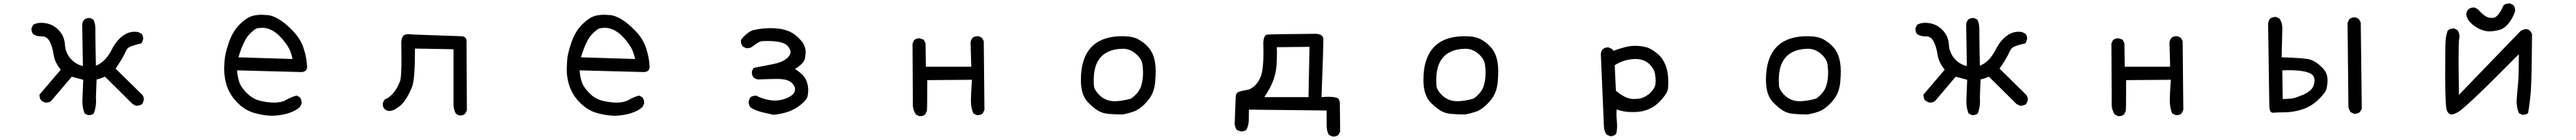

<svg xmlns="http://www.w3.org/2000/svg" viewBox="-20 -661 15040 816"><path d="M499 10H493L474 0Q461 -32 461 -71L462 -97L466 -196L399 -214L280 -74Q268 -63 250 -63L241 -64L222 -74Q211 -86 211 -104V-110L335 -255Q300 -296 293 -343Q286 -390 270 -419.5Q254 -449 226 -449H220Q194 -449 174 -462Q164 -474 164 -491V-497L174 -517Q195 -528 220 -528Q282 -528 323 -485Q356 -450 359 -402Q362 -354 391.5 -320Q421 -286 464 -276L460 -519Q465 -556 501 -556H507L526 -546Q537 -521 537 -492V-468Q537 -419 540 -278Q596 -300 632 -371Q668 -442 722 -467Q744 -476 766 -476Q776 -476 787 -474L807 -464Q816 -452 816 -435Q816 -430 807 -409Q766 -399 745 -391Q724 -383 717 -367Q698 -323 655 -261L811 -108Q820 -97 820 -80Q820 -75 811 -55Q797 -45 779 -45H773L754 -55L593 -214Q565 -202 544 -198L540 -93L541 -73Q541 -34 528 0Q517 10 499 10Z M1569 14Q1513 12 1460 -4Q1407 -20 1362 -67Q1289 -143 1289 -259Q1289 -272 1291.5 -310.5Q1294 -349 1316.5 -414Q1339 -479 1379 -518.5Q1419 -558 1453 -568Q1479 -575 1508 -575Q1518 -575 1543.5 -573Q1569 -571 1605.5 -550.5Q1642 -530 1688.5 -482.5Q1735 -435 1753 -379Q1771 -323 1773 -272Q1773 -241 1737 -241L1364 -251Q1368 -206 1379 -177.5Q1390 -149 1423 -116.5Q1456 -84 1499 -73.5Q1542 -63 1583 -63Q1624 -63 1652.5 -79.5Q1681 -96 1712 -104L1731 -94Q1741 -80 1741 -63V-57L1731 -37Q1679 9 1569 14ZM1688 -317Q1679 -362 1660 -392Q1589 -499 1511 -499Q1506 -499 1487 -497Q1468 -495 1435 -460Q1402 -425 1372 -327Z M2667 12H2661L2642 2Q2628 -22 2628 -52V-374L2403 -378Q2403 -198 2386.5 -156Q2370 -114 2348 -81Q2326 -48 2300 -33Q2280 -16 2252 -14Q2215 -19 2215 -55V-61L2225 -80Q2284 -105 2316 -188Q2324 -210 2324 -322L2323 -415Q2326 -451 2343 -458Q2353 -462 2367 -462Q2376 -462 2386 -460L2670 -450Q2704 -450 2704 -421L2706 -18L2696 2Q2685 12 2667 12Z M3569 14Q3513 12 3460 -4Q3407 -20 3362 -67Q3289 -143 3289 -259Q3289 -272 3291.5 -310.5Q3294 -349 3316.5 -414Q3339 -479 3379 -518.5Q3419 -558 3453 -568Q3479 -575 3508 -575Q3518 -575 3543.5 -573Q3569 -571 3605.5 -550.5Q3642 -530 3688.5 -482.5Q3735 -435 3753 -379Q3771 -323 3773 -272Q3773 -241 3737 -241L3364 -251Q3368 -206 3379 -177.5Q3390 -149 3423 -116.5Q3456 -84 3499 -73.5Q3542 -63 3583 -63Q3624 -63 3652.5 -79.5Q3681 -96 3712 -104L3731 -94Q3741 -80 3741 -63V-57L3731 -37Q3679 9 3569 14ZM3688 -317Q3679 -362 3660 -392Q3589 -499 3511 -499Q3506 -499 3487 -497Q3468 -495 3435 -460Q3402 -425 3372 -327Z M4495 8Q4460 0 4426 -8Q4392 -16 4362 -35Q4351 -50 4351 -67Q4351 -72 4360 -93Q4373 -103 4392 -103H4396Q4454 -75 4505 -75Q4534 -75 4563 -85Q4622 -106 4622 -140Q4622 -165 4594 -185Q4569 -201 4520 -201Q4482 -201 4407 -198Q4370 -203 4370 -239V-245L4380 -265Q4438 -276 4497 -288Q4556 -300 4582 -328Q4596 -343 4596 -359Q4596 -371 4581 -391Q4556 -422 4462 -422Q4457 -422 4434 -421.5Q4411 -421 4374 -390Q4360 -380 4343 -380H4337L4317 -390Q4306 -403 4306 -423V-429Q4347 -478 4381 -486Q4432 -497 4481 -497Q4506 -497 4534.5 -493Q4563 -489 4593.5 -475.5Q4624 -462 4657 -425Q4684 -394 4684 -357Q4684 -349 4680 -321Q4676 -293 4622 -259Q4653 -239 4671 -219Q4699 -185 4699 -134Q4699 -122 4695.5 -101.5Q4692 -81 4657 -52Q4622 -23 4581 -9.5Q4540 4 4495 8Z M5353 16H5347L5327 6Q5313 -16 5310 -43L5308 -407L5317 -427Q5331 -438 5348 -438Q5353 -438 5374 -429L5384 -409L5386 -272H5651L5647 -413Q5652 -450 5688 -450H5694L5714 -440L5724 -421L5728 -20L5718 0Q5706 10 5689 10H5683L5663 0Q5649 -33 5649 -74Q5649 -114 5655 -196L5394 -194Q5394 -33 5392 -14L5382 6Q5370 16 5353 16Z M6536 6Q6494 6 6455.5 3Q6417 0 6390.5 -16.5Q6364 -33 6336 -61Q6291 -104 6291 -195Q6291 -331 6362 -396Q6422 -450 6533 -450Q6592 -450 6626 -432Q6691 -396 6713 -339Q6728 -300 6728 -245Q6728 -221 6725 -184Q6722 -147 6708 -115.5Q6694 -84 6661 -52Q6628 -20 6597.5 -10Q6567 0 6536 6ZM6489 -71Q6527 -71 6583 -86Q6605 -100 6624 -124Q6654 -162 6654 -241Q6654 -258 6650.5 -285Q6647 -312 6624 -336Q6585 -377 6536 -377Q6528 -377 6507 -375Q6366 -357 6366 -195Q6366 -188 6367 -164Q6368 -140 6393 -113Q6431 -71 6489 -71Z M7766 135H7760L7739 125Q7726 101 7726 72V-17L7272 -22Q7272 10 7271.5 40Q7271 70 7257 96Q7244 105 7227 105Q7222 105 7201 96Q7191 80 7189 62L7195 -93Q7195 -119 7212.5 -125.5Q7230 -132 7257 -136Q7284 -140 7306.5 -161.5Q7329 -183 7342 -217Q7357 -259 7357 -351L7356 -415Q7360 -456 7377 -459Q7394 -462 7663 -464Q7707 -462 7707 -430Q7707 -385 7696 -95Q7720 -97 7738 -97Q7761 -97 7781 -92.5Q7801 -88 7803 -62L7805 105L7795 125Q7783 135 7766 135ZM7620 -95 7626 -388 7435 -386 7436 -354Q7436 -327 7433.5 -283Q7431 -239 7415 -194Q7399 -149 7362 -95Z M8536 6Q8494 6 8455.5 3Q8417 0 8390.5 -16.5Q8364 -33 8336 -61Q8291 -104 8291 -195Q8291 -331 8362 -396Q8422 -450 8533 -450Q8592 -450 8626 -432Q8691 -396 8713 -339Q8728 -300 8728 -245Q8728 -221 8725 -184Q8722 -147 8708 -115.5Q8694 -84 8661 -52Q8628 -20 8597.5 -10Q8567 0 8536 6ZM8489 -71Q8527 -71 8583 -86Q8605 -100 8624 -124Q8654 -162 8654 -241Q8654 -258 8650.5 -285Q8647 -312 8624 -336Q8585 -377 8536 -377Q8528 -377 8507 -375Q8366 -357 8366 -195Q8366 -188 8367 -164Q8368 -140 8393 -113Q8431 -71 8489 -71Z M9382 133 9361 124Q9346 104 9345 76.5Q9344 49 9327 -345Q9330 -385 9371 -385L9392 -376L9400 -365Q9437 -378 9467.5 -386Q9498 -394 9531 -394Q9564 -393 9593 -385.5Q9622 -378 9661 -345Q9721 -292 9721 -181Q9721 -174 9719.5 -148Q9718 -122 9682 -81Q9619 -8 9522 -8Q9517 -8 9490 -8.5Q9463 -9 9419 -23Q9418 -10 9418 4Q9418 27 9421 50L9422 73Q9422 98 9416 120Q9403 133 9382 133ZM9518 -84Q9522 -84 9547.5 -85.5Q9573 -87 9610 -114Q9642 -144 9646 -171Q9647 -181 9647 -192Q9647 -209 9643 -232.5Q9639 -256 9615 -283Q9582 -317 9531 -317Q9465 -317 9408 -281L9415 -132Q9472 -84 9518 -84Z M10536 6Q10494 6 10455.5 3Q10417 0 10390.5 -16.5Q10364 -33 10336 -61Q10291 -104 10291 -195Q10291 -331 10362 -396Q10422 -450 10533 -450Q10592 -450 10626 -432Q10691 -396 10713 -339Q10728 -300 10728 -245Q10728 -221 10725 -184Q10722 -147 10708 -115.5Q10694 -84 10661 -52Q10628 -20 10597.5 -10Q10567 0 10536 6ZM10489 -71Q10527 -71 10583 -86Q10605 -100 10624 -124Q10654 -162 10654 -241Q10654 -258 10650.5 -285Q10647 -312 10624 -336Q10585 -377 10536 -377Q10528 -377 10507 -375Q10366 -357 10366 -195Q10366 -188 10367 -164Q10368 -140 10393 -113Q10431 -71 10489 -71Z M11499 10H11493L11474 0Q11461 -32 11461 -71L11462 -97L11466 -196L11399 -214L11280 -74Q11268 -63 11250 -63L11241 -64L11222 -74Q11211 -86 11211 -104V-110L11335 -255Q11300 -296 11293 -343Q11286 -390 11270 -419.5Q11254 -449 11226 -449H11220Q11194 -449 11174 -462Q11164 -474 11164 -491V-497L11174 -517Q11195 -528 11220 -528Q11282 -528 11323 -485Q11356 -450 11359 -402Q11362 -354 11391.5 -320Q11421 -286 11464 -276L11460 -519Q11465 -556 11501 -556H11507L11526 -546Q11537 -521 11537 -492V-468Q11537 -419 11540 -278Q11596 -300 11632 -371Q11668 -442 11722 -467Q11744 -476 11766 -476Q11776 -476 11787 -474L11807 -464Q11816 -452 11816 -435Q11816 -430 11807 -409Q11766 -399 11745 -391Q11724 -383 11717 -367Q11698 -323 11655 -261L11811 -108Q11820 -97 11820 -80Q11820 -75 11811 -55Q11797 -45 11779 -45H11773L11754 -55L11593 -214Q11565 -202 11544 -198L11540 -93L11541 -73Q11541 -34 11528 0Q11517 10 11499 10Z M12353 16H12347L12327 6Q12313 -16 12310 -43L12308 -407L12317 -427Q12331 -438 12348 -438Q12353 -438 12374 -429L12384 -409L12386 -272H12651L12647 -413Q12652 -450 12688 -450H12694L12714 -440L12724 -421L12728 -20L12718 0Q12706 10 12689 10H12683L12663 0Q12649 -33 12649 -74Q12649 -114 12655 -196L12394 -194Q12394 -33 12392 -14L12382 6Q12370 16 12353 16Z M13730 2H13724L13704 -8L13692 -33L13687 -528L13696 -548Q13710 -560 13728 -560H13733L13753 -550L13764 -530L13770 -27L13759 -8Q13747 2 13730 2ZM13252 -4H13250Q13231 -4 13230 -47L13223 -524Q13225 -540 13234 -552Q13247 -562 13267 -562H13271L13290 -552Q13306 -528 13306 -497L13302 -327Q13440 -323 13469.5 -313.5Q13499 -304 13530.5 -275.5Q13562 -247 13568 -217Q13570 -203 13570 -189Q13570 -172 13565 -147Q13560 -122 13518 -81.5Q13476 -41 13423 -23.5Q13370 -6 13310 -6Q13272 -6 13252 -4ZM13308 -84Q13362 -84 13385.5 -92.5Q13409 -101 13431 -110Q13480 -134 13489 -163Q13494 -180 13494 -193Q13494 -201 13490 -213Q13474 -252 13339 -252L13306 -251Z M14712 8H14706L14687 -2Q14674 -34 14674 -72Q14674 -85 14683 -180Q14687 -220 14687 -345Q14384 -39 14334 -9Q14309 6 14293 6Q14277 6 14267 -16.5Q14257 -39 14257 -214Q14257 -388 14259 -421Q14261 -454 14272 -483Q14286 -495 14305 -495H14310L14329 -485Q14340 -470 14340 -449L14339 -437Q14335 -419 14335 -304L14337 -108L14698 -481Q14715 -491 14729 -491Q14752 -491 14764 -462Q14762 -198 14757 -131Q14752 -64 14741 -2Q14730 8 14712 8ZM14509 -478Q14478 -481 14449.5 -496Q14421 -511 14401.5 -532.5Q14382 -554 14380 -579Q14385 -617 14423 -617H14429L14448 -607Q14492 -557 14522 -557H14537Q14552 -558 14568.5 -578.5Q14585 -599 14597 -629Q14610 -641 14630 -641H14636L14655 -631Q14665 -619 14665 -601V-595Q14651 -554 14627 -524.5Q14603 -495 14572.5 -486.5Q14542 -478 14509 -478Z"/></svg>

Font: Xiaolai Mono SC
Style: Regular
Weight: 400
Monospace: yes
Designer: LXGW / Nozomi Seto
Version: Version 3.113;September 30, 2024